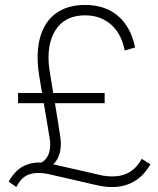

<svg xmlns="http://www.w3.org/2000/svg" viewBox="-20 -731 640 776"><path d="M433 25Q418 25 402 23Q386 21 369 17L191 -24Q175 -28 161 -30Q147 -32 134 -32Q105 -32 83.5 -19.5Q62 -7 46 25L15 3Q40 -41 73 -58.5Q106 -76 148 -74Q183 -95 183 -148Q183 -152 182.5 -158Q182 -164 179.5 -180Q177 -196 171.5 -227.5Q166 -259 157 -314H53V-355H150Q142 -401 138 -427.5Q134 -454 133 -470Q132 -486 132 -498Q132 -565 154 -612.5Q176 -660 219 -685.5Q262 -711 324 -711Q405 -711 457 -666.5Q509 -622 526 -539L484 -527Q471 -595 428.5 -632Q386 -669 324 -669Q252 -669 214 -622.5Q176 -576 176 -497Q176 -487 177 -473.5Q178 -460 182.5 -433Q187 -406 195 -355H403V-314H202Q211 -262 215.5 -231.5Q220 -201 222.5 -185.5Q225 -170 225.5 -163.5Q226 -157 226 -152Q226 -95 195 -67L379 -25Q394 -21 408 -19.5Q422 -18 435 -18Q514 -18 553 -89L588 -67Q535 25 433 25Z"/></svg>

Font: Red Hat Display
Style: Regular
Weight: 300
Designer: Pentagram, MCKL
Foundry: Pentagram, MCKL
Version: Version 1.023